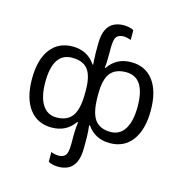

<svg xmlns="http://www.w3.org/2000/svg" viewBox="-141 -897 1207 1274"><g transform="rotate(15 463.0 -260.0)"><path d="M375 250Q353 250 334.5 245.5Q316 241 305 234V167Q313 171 328.5 174.5Q344 178 357 178Q388 178 403.5 159.5Q419 141 419 82V10Q419 -7 421 -31.5Q423 -56 425 -69H419Q364 10 263 10Q165 10 110 -63.5Q55 -137 55 -269Q55 -401 109.5 -473.5Q164 -546 262 -546Q364 -546 419 -464H423Q422 -482 420.5 -501.5Q419 -521 419 -546V-603Q419 -669 437 -705Q455 -741 485.5 -755.5Q516 -770 551 -770Q573 -770 592 -765.5Q611 -761 621 -754V-687Q613 -691 598 -694.5Q583 -698 569 -698Q538 -698 522.5 -679.5Q507 -661 507 -602V-546Q507 -521 506 -501.5Q505 -482 503 -464H507Q562 -546 664 -546Q762 -546 816.5 -473.5Q871 -401 871 -269Q871 -137 816 -63.5Q761 10 663 10Q562 10 507 -69H501Q503 -56 505 -31.5Q507 -7 507 10V83Q507 148 489 184.5Q471 221 441 235.5Q411 250 375 250ZM277 -63Q351 -63 385.5 -110.5Q420 -158 420 -270V-286Q420 -386 386 -429.5Q352 -473 278 -473Q146 -473 146 -271Q146 -171 180 -117Q214 -63 277 -63ZM649 -63Q712 -63 746 -117Q780 -171 780 -271Q780 -473 648 -473Q575 -473 540.5 -429.5Q506 -386 506 -286V-270Q506 -158 540.5 -110.5Q575 -63 649 -63Z"/></g></svg>

Font: Noto Sans Living
Style: Regular
Weight: 400
Designer: Monotype Design Team
Foundry: Monotype Imaging Inc.
Version: Version 2.013; ttfautohint (v1.8.4.7-5d5b)